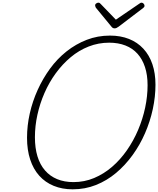

<svg xmlns="http://www.w3.org/2000/svg" viewBox="-20 -1396 1182 1435"><path d="M523 19Q445 19 381.5 -7Q318 -33 273.5 -82.5Q229 -132 205.5 -204Q182 -276 182 -366Q182 -457 202.5 -548Q223 -639 261.5 -724Q300 -809 354 -883Q408 -957 477.5 -1012Q547 -1067 628.5 -1098.5Q710 -1130 802 -1130Q881 -1130 944 -1105Q1007 -1080 1051.5 -1032Q1096 -984 1119 -916Q1142 -848 1142 -763Q1142 -673 1122 -580.5Q1102 -488 1064 -400.5Q1026 -313 971 -237Q916 -161 847.5 -103.5Q779 -46 697.5 -13.5Q616 19 523 19ZM529 -35Q611 -35 683.5 -65.5Q756 -96 817.5 -149Q879 -202 928.5 -273Q978 -344 1012.5 -425.5Q1047 -507 1065 -592Q1083 -677 1083 -759Q1083 -836 1063.5 -895Q1044 -954 1007.5 -994.5Q971 -1035 917.5 -1056Q864 -1077 796 -1077Q716 -1077 643 -1048.5Q570 -1020 508 -968Q446 -916 396.5 -848Q347 -780 312.5 -701Q278 -622 259.5 -538Q241 -454 241 -370Q241 -290 260 -227.5Q279 -165 316.5 -122Q354 -79 407.5 -57Q461 -35 529 -35ZM1038 -1376Q1047 -1376 1053.5 -1368.5Q1060 -1361 1060 -1354Q1060 -1348 1058 -1344.5Q1056 -1341 1051 -1337L867 -1197Q857 -1190 850.5 -1187Q844 -1184 836 -1184Q829 -1184 823 -1187.5Q817 -1191 812 -1198L696 -1339Q694 -1344 692.5 -1348Q691 -1352 691 -1355Q691 -1365 699.5 -1370.5Q708 -1376 715 -1376Q722 -1376 725.5 -1373Q729 -1370 733 -1366L846 -1249L1016 -1365Q1024 -1370 1028 -1373Q1032 -1376 1038 -1376Z"/></svg>

Font: Playwrite CU ExtraLight
Style: Regular
Weight: 250
Designer: Veronika Burian, José Scaglione
Foundry: TypeTogether
Version: Version 1.002